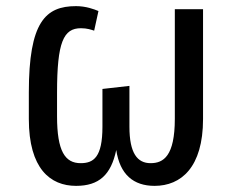

<svg xmlns="http://www.w3.org/2000/svg" viewBox="-20 -594 780 626"><path d="M228 12C303 12 342 -24 359 -105C371 -25 415 12 484 12C570 12 642 -48 642 -206V-564H550V-207C550 -85 513 -62 471 -62C428 -62 402 -94 402 -181V-314L314 -304V-181C314 -81 285 -62 243 -62C192 -62 166 -101 166 -215V-292C166 -457 187 -502 244 -502C264 -502 278 -497 287 -494L301 -558C287 -564 260 -574 228 -574C128 -574 74 -522 74 -293V-206C74 -44 144 12 228 12Z"/></svg>

Font: FiraGO Unicode
Style: Regular
Weight: 400
Designer: bBox Type
Foundry: bBox Type GmbH
Version: Version 1.001;PS 001.001;hotconv 1.0.88;makeotf.lib2.5.64775